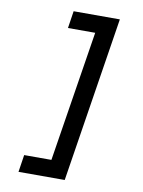

<svg xmlns="http://www.w3.org/2000/svg" viewBox="-100 -898 800 1076"><g transform="rotate(10 300.0 -360.0)"><path d="M82 110 97 12H252L370 -732H215L230 -830H493L345 110Z"/></g></svg>

Font: JetBrains Mono NL SemiBold
Style: Italic
Weight: 600
Italic angle: -9°
Monospace: yes
Designer: Philipp Nurullin, Konstantin Bulenkov
Foundry: JetBrains
Version: Version 2.305; ttfautohint (v1.8.4.7-5d5b)